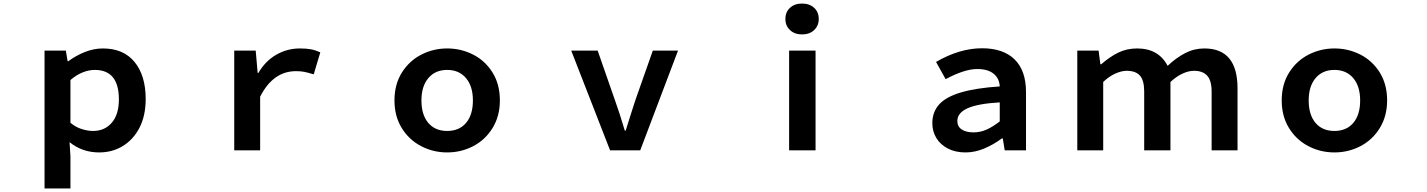

<svg xmlns="http://www.w3.org/2000/svg" viewBox="-20 -847 8040 1082"><path d="M231 -562H351L361 -502H365Q408 -534 458.5 -554Q509 -574 560 -574Q676 -574 738.5 -497.5Q801 -421 801 -289Q801 -195 766 -127Q731 -60 672 -24Q613 12 539 12Q443 12 372 -46L377 35V215H231ZM650 -287Q650 -453 514 -453Q480 -453 444.5 -438.5Q409 -424 377 -396V-155Q405 -131 439.5 -120Q474 -109 504 -109Q570 -109 610 -155.5Q650 -202 650 -287Z M1300 -562H1421L1432 -436H1436Q1476 -504 1537.5 -539Q1599 -574 1670 -574Q1707 -574 1733 -569Q1759 -564 1785 -552L1748 -428Q1715 -438 1695.5 -442Q1676 -446 1648 -446Q1519 -446 1446 -302V0H1300Z M2203 -281Q2203 -372 2245 -438.5Q2287 -505 2355 -539.5Q2423 -574 2500 -574Q2578 -574 2646 -539.5Q2714 -505 2755.5 -438.5Q2797 -372 2797 -281Q2797 -193 2756 -126Q2715 -59 2647 -23.5Q2579 12 2500 12Q2421 12 2353 -23.5Q2285 -59 2244 -125.5Q2203 -192 2203 -281ZM2645 -281Q2645 -361 2606 -407Q2567 -453 2500 -453Q2433 -453 2394 -407Q2355 -361 2355 -281Q2355 -200 2393.5 -154.5Q2432 -109 2500 -109Q2568 -109 2606.5 -154.5Q2645 -200 2645 -281Z M3199 -562H3348L3446 -281Q3470 -215 3501 -111H3506L3533 -197L3560 -281L3659 -562H3801L3588 0H3418Z M4427 -562H4576V0H4427ZM4406 -740Q4406 -779 4432 -803Q4458 -827 4500 -827Q4542 -827 4568 -803Q4594 -779 4594 -740Q4594 -702 4568 -677.5Q4542 -653 4500 -653Q4458 -653 4432 -677.5Q4406 -702 4406 -740Z M5234 -153Q5234 -216 5273 -259Q5311 -301 5395 -326Q5479 -351 5614 -360Q5612 -405 5579.5 -431.5Q5547 -458 5487 -458Q5416 -458 5309 -401L5255 -498Q5388 -575 5514 -575Q5634 -575 5698 -512Q5762 -449 5762 -328V0H5642L5631 -67H5626Q5579 -32 5526.5 -10Q5474 12 5421 12Q5364 12 5321.5 -10Q5279 -32 5256.5 -69.5Q5234 -107 5234 -153ZM5614 -163V-270Q5491 -263 5433 -237Q5375 -211 5375 -165Q5375 -134 5399.5 -117.5Q5424 -101 5466 -101Q5505 -101 5540.5 -117Q5576 -133 5614 -163Z M6051 -562H6171L6181 -485H6186Q6234 -527 6282 -550.5Q6330 -574 6388 -574Q6509 -574 6560 -476Q6609 -522 6659.5 -548Q6710 -574 6767 -574Q6954 -574 6954 -349V0H6808V-331Q6808 -393 6783 -420.5Q6758 -448 6709 -448Q6678 -448 6643.5 -432Q6609 -416 6576 -385V0H6428V-331Q6428 -394 6404 -421Q6380 -448 6329 -448Q6300 -448 6264.5 -432Q6229 -416 6197 -385V0H6051Z M7203 -281Q7203 -372 7245 -438.5Q7287 -505 7355 -539.5Q7423 -574 7500 -574Q7578 -574 7646 -539.5Q7714 -505 7755.5 -438.5Q7797 -372 7797 -281Q7797 -193 7756 -126Q7715 -59 7647 -23.5Q7579 12 7500 12Q7421 12 7353 -23.5Q7285 -59 7244 -125.5Q7203 -192 7203 -281ZM7645 -281Q7645 -361 7606 -407Q7567 -453 7500 -453Q7433 -453 7394 -407Q7355 -361 7355 -281Q7355 -200 7393.5 -154.5Q7432 -109 7500 -109Q7568 -109 7606.5 -154.5Q7645 -200 7645 -281Z"/></svg>

Font: Merged Yaku Han JP
Style: Bold
Weight: 700
Designer: Ryoko NISHIZUKA 西塚涼子 (kana, bopomofo & ideographs); Paul D. Hunt (Latin, Greek & Cyrillic); Sandoll Communications 산돌커뮤니
Foundry: Adobe
Version: Version 2.004